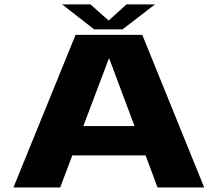

<svg xmlns="http://www.w3.org/2000/svg" viewBox="-20 -830 968 850"><path d="M677.5 0 624.5 -142H300L246.5 0H39.5L314.5 -675.5H610L884 0ZM349 -272H575.5L463 -572.5H462.5ZM380.5 -810.5 461 -739 540 -810.5H666L522.5 -700H397L255 -810.5Z"/></svg>

Font: Anybody Wide
Style: Bold
Weight: 700
Width: 7
Designer: Tyler Finck
Foundry: Etcetera Type Company
Version: Version 1.000; ttfautohint (v1.8)